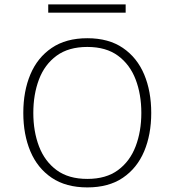

<svg xmlns="http://www.w3.org/2000/svg" viewBox="-20 -835 782 861"><path d="M371.6 -663.6Q467.3 -663.6 531 -620.1Q594.7 -576.7 626.5 -501.2Q658.2 -425.8 658.2 -328.6Q658.2 -231.9 626.5 -156.5Q594.7 -81.1 531 -37.8Q467.3 5.4 371.6 5.4Q275.9 5.4 211.9 -37.8Q147.9 -81.1 116.2 -156.5Q84.5 -231.9 84.5 -328.6Q84.5 -425.8 116.2 -501.2Q147.9 -576.7 211.9 -620.1Q275.9 -663.6 371.6 -663.6ZM371.6 -624.5Q287.6 -624.5 233.9 -585.2Q180.2 -545.9 154.8 -478.8Q129.4 -411.6 129.4 -328.6Q129.4 -245.6 155 -178.5Q180.7 -111.3 234.1 -72Q287.6 -32.7 371.6 -32.7Q455.6 -32.7 509 -72Q562.5 -111.3 588.1 -178.5Q613.8 -245.6 613.8 -328.6Q613.8 -412.1 588.1 -479Q562.5 -545.9 509 -585.2Q455.6 -624.5 371.6 -624.5ZM543.5 -815.4V-778.3H196.3V-815.4Z"/></svg>

Font: Estedad-FD ExtraLight
Style: Regular
Weight: 200
Designer: Amin Abedi
Version: Version 7.3